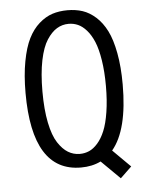

<svg xmlns="http://www.w3.org/2000/svg" viewBox="-55 -751 679 872"><g transform="rotate(-5 285.0 -315.0)"><path d="M285 11Q63 11 63 -348Q63 -429 74.8 -491.8Q86.5 -554.5 106.5 -594.5Q126.5 -634.5 155.5 -660Q184.5 -685.5 216 -695.8Q247.5 -706 285 -706Q322.5 -706 353.8 -695.8Q385 -685.5 413.8 -659.8Q442.5 -634 462.5 -594.2Q482.5 -554.5 494.2 -491.8Q506 -429 506 -348Q506 -141.5 432 -53.5L512 26L460.5 75.5L375.5 -8.5Q336 11 285 11ZM285 -51Q307.5 -51 327.5 -59.8Q347.5 -68.5 366.5 -90Q385.5 -111.5 399.2 -144.5Q413 -177.5 421.2 -229.8Q429.5 -282 429.5 -348Q429.5 -414 421.2 -466Q413 -518 399.2 -550.8Q385.5 -583.5 366.5 -605Q347.5 -626.5 327.5 -635.2Q307.5 -644 285 -644Q256 -644 231.5 -629.2Q207 -614.5 185.8 -582Q164.5 -549.5 152.2 -489.8Q140 -430 140 -348Q140 -266 152.2 -205.8Q164.5 -145.5 185.8 -113Q207 -80.5 231.5 -65.8Q256 -51 285 -51Z"/></g></svg>

Font: League Mono Narrow Light
Style: Regular
Weight: 300
Width: 3
Designer: Tyler Finck
Foundry: The League of Moveable Type / Tyler Finck
Version: Version 2.210